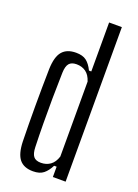

<svg xmlns="http://www.w3.org/2000/svg" viewBox="-153 -864 669 934"><g transform="rotate(20 182.0 -396.5)"><path d="M142.5 7Q95 7 72 -21Q49 -49 47 -112Q46 -155 45.5 -201.2Q45 -247.5 45 -295.5Q45 -343.5 45.5 -392Q46 -440.5 47 -488Q49 -552 72.8 -579.5Q96.5 -607 143.5 -607Q178 -607 197.2 -592.2Q216.5 -577.5 231.5 -546.5H243.5V-800H309.5V0H243.5V-53.5H230.5Q216 -24.5 196.5 -8.8Q177 7 142.5 7ZM164.5 -45Q192.5 -45 213 -59.8Q233.5 -74.5 243.5 -106V-494Q233.5 -526 213.2 -540.5Q193 -555 165 -555Q138.5 -555 126.5 -540.5Q114.5 -526 113.5 -492.5Q111.5 -424 111 -358Q110.5 -292 111 -229.5Q111.5 -167 113.5 -107.5Q114.5 -74.5 126 -59.8Q137.5 -45 164.5 -45Z"/></g></svg>

Font: Big Shoulders Display Thin
Style: Regular
Weight: 400
Version: Version 2.002